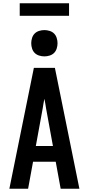

<svg xmlns="http://www.w3.org/2000/svg" viewBox="-20 -1148 540 1168"><path d="M37 0 186 -735H314L463 0H349L319 -164H181L151 0ZM198 -260H302L260 -490Q258 -504 255.5 -518.5Q253 -533 250 -547Q247 -533 244.5 -518.5Q242 -504 240 -490ZM250 -805Q234 -805 218 -810Q202 -815 191 -826Q180 -837 175 -853Q170 -869 170 -885Q170 -901 175 -917Q180 -933 191 -944Q202 -955 218 -960Q234 -965 250 -965Q266 -965 282 -960Q298 -955 309 -944Q320 -933 325 -917Q330 -901 330 -885Q330 -869 325 -853Q320 -837 309 -826Q298 -815 282 -810Q266 -805 250 -805ZM100 -1052V-1128H400V-1052Z"/></svg>

Font: Iosevka SS18
Style: Bold
Weight: 700
Monospace: yes
Designer: Belleve Invis
Foundry: Belleve Invis
Version: Version 25.1.1; ttfautohint (v1.8.4)